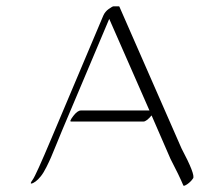

<svg xmlns="http://www.w3.org/2000/svg" viewBox="-20 -566 636 611"><path d="M462.4 -198.7Q445.8 -179.2 436.5 -179.2H206.1Q199.7 -179.2 213.1 -196.8Q226.6 -214.4 237.3 -214.4H455.6L327.6 -505.9L177.2 -149.9Q170.9 -134.8 159.7 -107.2Q148.4 -79.6 142.6 -65.9Q136.7 -52.2 127.7 -34.2Q118.7 -16.1 109.9 -5.1Q101.1 5.9 93 11.7Q85 17.6 79.8 18.1Q74.7 18.6 84.2 5.6Q93.8 -7.3 143.6 -125.5L308.6 -516.1Q314 -528.8 325.9 -537.4Q337.9 -545.9 341.3 -545.9H357.9Q359.4 -545.9 359.9 -544.9L557.6 -93.8Q602.1 -9.8 594.5 1.5Q586.9 12.7 576.2 20Q565.4 27.3 563.5 24.4Q549.8 -8.3 522.5 -60.5Z"/></svg>

Font: ML-NILA05
Style: Regular
Weight: 400
Designer: CLT@C-DIT
Version: Version ML-NILA05 1.0